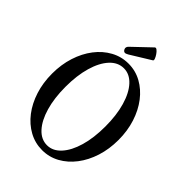

<svg xmlns="http://www.w3.org/2000/svg" viewBox="-246 -958 1081 1081"><g transform="rotate(45 294.5 -417.0)"><path d="M295 13Q239 13 190.5 -13.5Q142 -40 106 -87Q70 -134 50 -196.5Q30 -259 30 -332Q30 -404 50 -466.5Q70 -529 106 -576Q142 -623 190.5 -649.5Q239 -676 295 -676Q351 -676 399 -649.5Q447 -623 483 -576Q519 -529 539 -466.5Q559 -404 559 -332Q559 -259 539 -196.5Q519 -134 483 -87Q447 -40 399 -13.5Q351 13 295 13ZM295 -26Q341 -26 377 -65.5Q413 -105 433 -174Q453 -243 453 -333Q453 -423 433 -492Q413 -561 377 -600Q341 -639 295 -639Q248 -639 212 -600Q176 -561 156 -492Q136 -423 136 -333Q136 -243 156 -174Q176 -105 212 -65.5Q248 -26 295 -26ZM238 -704Q227 -704 221 -718Q215 -732 231 -746L335 -845Q341 -850 350 -843Q359 -836 367.5 -823.5Q376 -811 380 -800Q384 -789 379 -786L257 -711Q251 -708 246.5 -706Q242 -704 238 -704Z"/></g></svg>

Font: Junicode Two Beta Condensed Medium
Style: Regular
Weight: 500
Width: 3
Designer: Peter S. Baker
Foundry: Briery Creek Software
Version: Version 1.053; ttfautohint (v1.8.4)